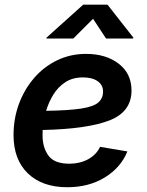

<svg xmlns="http://www.w3.org/2000/svg" viewBox="-20 -785 624 817"><path d="M266.6 11.7Q159.7 11.7 98.6 -47.1Q37.6 -106 37.6 -210.4Q37.6 -280.3 60.5 -342.5Q83.5 -404.8 125 -452.9Q166.5 -501 222.9 -528.3Q279.3 -555.7 346.2 -555.7Q430.7 -555.7 485.1 -513.9Q539.6 -472.2 539.6 -399.9Q539.6 -308.6 444.6 -272.2Q349.6 -235.8 161.6 -231.9Q161.1 -219.7 161.1 -208.5Q161.1 -157.7 186 -123Q210.9 -88.4 275.4 -88.4Q319.8 -88.4 355 -107.4Q390.1 -126.5 405.8 -160.2L522 -140.6Q494.1 -71.8 426 -30Q357.9 11.7 266.6 11.7ZM176.3 -313.5Q272.5 -314.9 325 -323Q377.4 -331.1 397.9 -348.6Q418.5 -366.2 418.5 -395.5Q418.5 -423.3 395.5 -439.5Q372.6 -455.6 333 -455.6Q289.1 -455.6 257.8 -435.1Q226.6 -414.6 206.8 -382.1Q187 -349.6 176.3 -313.5ZM292 -621.1H177.2L178.2 -625L334 -765.1H437.5L547.4 -625L546.4 -621.1H431.2L376 -705.1Z"/></svg>

Font: Inter Semi Bold
Style: Italic
Weight: 600
Italic angle: -9.39999°
Designer: Rasmus Andersson
Foundry: rsms
Version: Version 4.000;git-3c8e0fc